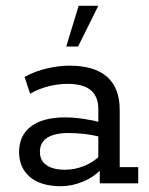

<svg xmlns="http://www.w3.org/2000/svg" viewBox="-20 -634 515 664"><path d="M191 10Q121 10 83.5 -22Q46 -54 46 -108Q46 -166 87.5 -197Q129 -228 204 -228Q235 -228 269 -223Q303 -218 336 -209L320 -199V-257Q320 -300 294 -322Q268 -344 214 -344Q181 -344 147.5 -335.5Q114 -327 84 -310L65 -368Q101 -388 143 -397.5Q185 -407 220 -407Q306 -407 350 -368.5Q394 -330 394 -254V-56H458V0H325V-63L336 -55Q308 -23 268.5 -6.5Q229 10 191 10ZM205 -47Q239 -47 272 -60.5Q305 -74 328 -98L320 -74V-179L336 -158Q304 -167 274 -170.5Q244 -174 217 -174Q170 -174 144 -158Q118 -142 118 -109Q118 -79 140.5 -63Q163 -47 205 -47ZM209 -473 252 -614H320L250 -473Z"/></svg>

Font: Rokkitt
Style: Regular
Weight: 400
Designer: Vernon Adams
Foundry: Vernon Adams
Version: Version 3.103